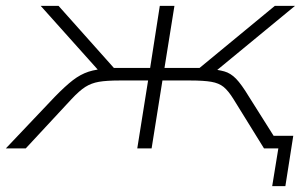

<svg xmlns="http://www.w3.org/2000/svg" viewBox="-51 -507 1028 656"><path d="M879 129 900 0H856L862 -43H951L924 129ZM-31 0 136 -176Q172 -213 198 -233Q224 -253 251.5 -262Q279 -271 320 -273L293 -258L88 -487H149L338 -275H462L495 -487H545L511 -275H631L888 -487H957L679 -258L660 -272Q694 -269 715.5 -263Q737 -257 755.5 -238Q774 -219 800 -176L911 0H851L747 -168Q729 -197 713 -210Q697 -223 671 -227.5Q645 -232 599 -232H504L467 0H418L455 -232H358Q313 -232 287 -227.5Q261 -223 240.5 -210Q220 -197 193 -168L37 0Z"/></svg>

Font: Nunito Sans 10pt Expanded ExtraLight
Style: Italic
Weight: 250
Width: 7
Italic angle: -9°
Designer: Vernon Adams
Foundry: Vernon Adams
Version: Version 3.101;gftools[0.9.27]